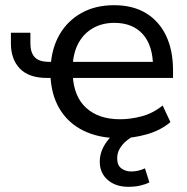

<svg xmlns="http://www.w3.org/2000/svg" viewBox="-20 -523 719 739"><path d="M441 9Q360 9 300.5 -20.5Q241 -50 208.5 -105.5Q176 -161 174 -238L187 -223H161Q91 -223 56.5 -259Q22 -295 22 -356V-397H97V-356Q97 -321 113.5 -303Q130 -285 169 -285H191L175 -268Q179 -338 209.5 -390.5Q240 -443 293.5 -473Q347 -503 419 -503Q492 -503 542.5 -472Q593 -441 619.5 -385Q646 -329 646 -252V-223H250L260 -234Q264 -151 312 -107.5Q360 -64 442 -64Q483 -64 526 -75.5Q569 -87 606 -117L636 -53Q598 -21 545 -6Q492 9 441 9ZM420 -435Q374 -435 338.5 -415Q303 -395 282.5 -358Q262 -321 260 -270L249 -285H588L569 -265Q569 -347 530 -391Q491 -435 420 -435ZM474 196Q425 196 394.5 169.5Q364 143 364 99Q364 59 391 22Q418 -15 463 -37L496 0Q481 7 466 19.5Q451 32 441 49Q431 66 431 86Q431 113 447 125Q463 137 485 137Q498 137 511.5 134Q525 131 538 125L555 179Q539 187 519 191.5Q499 196 474 196Z"/></svg>

Font: Nunito Sans 8pt
Style: Regular
Weight: 400
Version: Version 3.101;gftools[0.9.27]